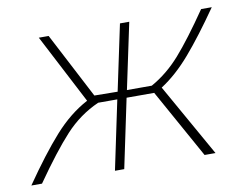

<svg xmlns="http://www.w3.org/2000/svg" viewBox="-77 -606 892 692"><g transform="rotate(-10 368.5 -260.0)"><path d="M-15 0Q56 -103 113 -167Q170 -231 236 -266L104 -520H140L265 -280L350 -279L401 -520H435L384 -279H475Q534 -312 582 -366.5Q630 -421 698 -520H737Q671 -425 618 -363.5Q565 -302 509 -266L659 0H619L479 -252H378L325 0H291L344 -252H274Q204 -221 151 -163.5Q98 -106 24 0Z"/></g></svg>

Font: Raleway-v4020 ExtraLight
Style: Italic
Weight: 275
Italic angle: -12°
Designer: Matt McInerney, Pablo Impallari, Rodrigo Fuenzalida
Foundry: Matt McInerney, Pablo Impallari, Rodrigo Fuenzalida
Version: Version 4.020;PS 004.020;hotconv 1.0.88;makeotf.lib2.5.64775